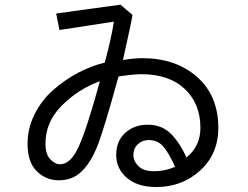

<svg xmlns="http://www.w3.org/2000/svg" viewBox="-20 -751 1040 806"><path d="M95.7 -147.5Q95.7 -212.9 125.5 -272Q155.3 -331.1 203.6 -373.5Q252 -416 307.6 -445.3Q363.3 -474.6 419.9 -488.3Q448.2 -593.8 458 -660.2L229.5 -625L215.8 -694.3L485.4 -731.4L536.1 -688.5Q532.2 -659.2 496.1 -499Q543 -506.8 578.1 -506.8Q717.8 -506.8 807.1 -428.2Q896.5 -349.6 896.5 -213.9Q896.5 -104.5 820.3 -35.2Q744.1 34.2 635.7 34.2Q557.6 34.2 512.7 -4.4Q467.8 -43 467.8 -100.6Q467.8 -159.2 505.9 -193.4Q543.9 -227.5 599.6 -227.5Q657.2 -227.5 694.8 -191.9Q732.4 -156.2 762.7 -89.8Q821.3 -136.7 821.3 -214.8Q821.3 -315.4 755.9 -377.4Q690.4 -439.5 573.2 -439.5Q551.8 -439.5 518.1 -435.5Q484.4 -431.6 477.5 -429.7Q413.1 -195.3 384.8 -127.9Q339.8 -23.4 275.4 -2Q253.9 5.9 227.5 5.9Q172.9 5.9 134.3 -32.2Q95.7 -70.3 95.7 -147.5ZM170.9 -148.4Q170.9 -103.5 190.9 -82.5Q210.9 -61.5 232.4 -61.5Q277.3 -61.5 311.5 -137.7Q345.7 -213.9 399.4 -410.2Q308.6 -377 239.7 -308.1Q170.9 -239.3 170.9 -148.4ZM540 -100.6Q540 -75.2 561 -53.7Q582 -32.2 627 -32.2Q673.8 -32.2 714.8 -50.8Q690.4 -106.4 666.5 -134.8Q642.6 -163.1 604.5 -163.1Q577.1 -163.1 558.6 -145.5Q540 -127.9 540 -100.6Z"/></svg>

Font: Gothic A1
Style: Regular
Weight: 400
Designer: HanYang I&C Co.,Ltd.
Foundry: HanYang I&C Co.,Ltd.
Version: Version 2.50